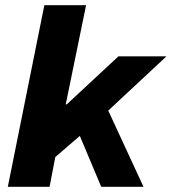

<svg xmlns="http://www.w3.org/2000/svg" viewBox="-20 -716 658 736"><path d="M10 0 150 -696H310L232 -316H236L434 -500H618L395 -292L530 0H368L286 -195L192 -114L170 0Z"/></svg>

Font: TypoPRO Source Code Pro
Style: Italic
Weight: 900
Italic angle: -11°
Monospace: yes
Designer: Paul D. Hunt, Teo Tuominen
Foundry: Adobe Systems Incorporated
Version: Version 1.030;PS 1.0;hotconv 1.0.84;makeotf.lib2.5.63406